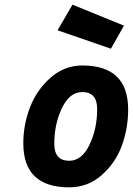

<svg xmlns="http://www.w3.org/2000/svg" viewBox="-20 -792 570 824"><path d="M333 -511Q530 -511 530 -322Q530 -241 503 -167Q476 -93 416.5 -40.5Q357 12 277 12Q80 12 80 -177Q80 -257 109 -332Q138 -407 197.5 -459Q257 -511 333 -511ZM277 -102Q331 -102 364 -170.5Q397 -239 397 -324Q397 -397 333 -397Q279 -397 246 -328.5Q213 -260 213 -175Q213 -102 277 -102ZM291 -772 512 -682 456 -583 227 -662Z"/></svg>

Font: Titillium Web
Style: Bold Italic
Weight: 700
Italic angle: -13°
Version: Version 1.001;PS 57.000;hotconv 1.0.70;makeotf.lib2.5.55311